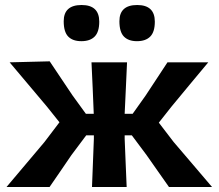

<svg xmlns="http://www.w3.org/2000/svg" viewBox="-20 -747 873 767"><path d="M6 0Q44 -45 82 -90Q120 -135 157.5 -179.5L217.5 -258.5L168 -320.5Q130.5 -365 93.5 -409Q56.5 -453 18.5 -498L178.5 -502Q201.5 -467.5 224.2 -433.8Q247 -400 270 -365.5L323 -292.5H354.5Q352.5 -346.5 350.2 -396.2Q348 -446 345.5 -498H487.5Q485 -445 482.8 -394.8Q480.5 -344.5 478 -292.5H510L561.5 -365Q583.5 -398 605.5 -431.8Q627.5 -465.5 649 -498H812Q775 -453.5 738 -409.2Q701 -365 665 -321L614.5 -257L673.5 -180Q712 -135.5 750.2 -90.2Q788.5 -45 827 0H655Q632 -32.5 610 -64Q588 -95.5 565.5 -127.5L506.5 -206.5H478V-193Q480 -141 482 -95Q484 -49 486 0H347.5Q349.5 -49 351.2 -95Q353 -141 355 -193V-206.5H324.5L265 -127Q243.5 -95 221.5 -63.2Q199.5 -31.5 178 0ZM527 -582.5Q493 -582.5 475 -601Q457 -619.5 457 -662Q457 -727 528 -727Q598.5 -727 598.5 -660.5Q598.5 -619.5 580.2 -601Q562 -582.5 527 -582.5ZM305 -582.5Q270.5 -582.5 252.5 -601Q234.5 -619.5 234.5 -662Q234.5 -727 306 -727Q376.5 -727 376.5 -660.5Q376.5 -619.5 358.2 -601Q340 -582.5 305 -582.5Z"/></svg>

Font: Commissioner Loud SemiBold
Style: Regular
Weight: 600
Designer: Kostas Bartsokas
Foundry: Kostas Bartsokas
Version: Version 1.000; ttfautohint (v1.8.3)